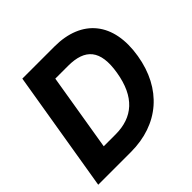

<svg xmlns="http://www.w3.org/2000/svg" viewBox="-179 -906 1085 1085"><g transform="rotate(-45 363.5 -363.5)"><path d="M394.9 -727.3H138.5L17.8 0H279.1C500.7 0 653.4 -132.5 690.3 -355.8C728.7 -586.3 614.3 -727.3 394.9 -727.3ZM540.1 -372.5C512.8 -206.7 425.1 -131.7 288 -131.7H193.5L270.2 -595.5H371.8C508.2 -595.5 566.4 -530.5 540.1 -372.5Z"/></g></svg>

Font: TID UI
Style: Bold Italic
Weight: 700
Italic angle: -9.39999°
Designer: The TID Project Authors
Foundry: Bakken & Bæck
Version: Version 1.001;hotconv 1.0.109;makeotfexe 2.5.65596